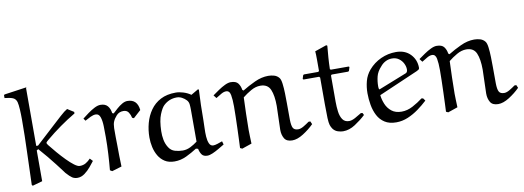

<svg xmlns="http://www.w3.org/2000/svg" viewBox="-65 -1015 3700 1357"><g transform="rotate(-10 1785.5 -337.0)"><path d="M154 -266H167L301 -389Q340 -425 360 -443Q380 -461 391 -469.5Q402 -478 414 -485L460 -456V-445Q404 -412 350.5 -374Q297 -336 247 -294Q242 -290 235.5 -284Q229 -278 229 -274Q229 -270 232 -266Q235 -262 237 -258Q259 -230 286.5 -198Q314 -166 342 -137.5Q370 -109 394 -91Q418 -73 433 -73Q458 -73 476.5 -84Q495 -95 511 -112L530 -92Q518 -76 498.5 -52.5Q479 -29 454.5 -11Q430 7 403 7Q381 7 365 -3.5Q349 -14 324 -42Q324 -42 309.5 -61.5Q295 -81 271 -112Q247 -143 219 -177Q191 -211 164 -241L152 -234V-13L81 7L75 0Q78 -118 82.5 -234Q87 -350 87 -468Q87 -506 85 -540Q83 -574 78 -594Q71 -617 51.5 -625.5Q32 -634 -8 -638V-659L-3 -663L157 -686L154 -679Z M922 -388 868 -339 856 -344Q852 -365 840 -383.5Q828 -402 803 -402Q772 -402 753 -381Q734 -360 726 -340Q719 -324 718 -294Q717 -264 718 -230.5Q719 -197 719 -170Q719 -95 722 -18L652 3L637 -6Q642 -59 645.5 -121Q649 -183 649 -243Q649 -282 648 -321Q647 -360 638 -386Q629 -412 606 -412Q589 -412 568 -402Q547 -392 528 -381L516 -398Q536 -414 559.5 -431Q583 -448 607 -460.5Q631 -473 651 -473Q685 -473 702 -453Q719 -433 723 -401L733 -397Q748 -411 766.5 -427.5Q785 -444 805 -455.5Q825 -467 843 -467Q914 -467 922 -388Z M1190 -466Q1214 -466 1243.5 -457Q1273 -448 1297 -431L1350 -462L1355 -457Q1349 -348 1349 -239Q1349 -216 1347.5 -184Q1346 -152 1348 -122Q1350 -92 1359 -72Q1368 -52 1388 -52Q1399 -52 1418 -58Q1437 -64 1453 -70L1460 -46Q1440 -34 1417 -20.5Q1394 -7 1372 2.5Q1350 12 1334 12Q1306 12 1294 -5Q1282 -22 1277 -47L1262 -51Q1225 -27 1184 -7.5Q1143 12 1099 12Q1057 12 1029 -6Q1001 -24 984 -53Q967 -82 959.5 -116.5Q952 -151 952 -185Q952 -238 965.5 -288Q979 -338 1007.5 -378.5Q1036 -419 1081 -442.5Q1126 -466 1190 -466ZM1169 -54Q1198 -54 1225.5 -68Q1253 -82 1275 -99V-329Q1275 -349 1273 -367Q1271 -385 1259 -398Q1246 -412 1228 -421.5Q1210 -431 1191 -431Q1136 -431 1096 -393Q1079 -377 1061.5 -334Q1044 -291 1042 -215Q1041 -184 1047 -152.5Q1053 -121 1070 -95Q1086 -70 1113.5 -62Q1141 -54 1169 -54Z M1655 -18 1585 6 1570 -1Q1571 -20 1572.5 -57Q1574 -94 1575.5 -138.5Q1577 -183 1578 -225.5Q1579 -268 1579 -298Q1579 -348 1573 -380.5Q1567 -413 1542 -413Q1526 -413 1507.5 -402.5Q1489 -392 1467 -378L1450 -400Q1471 -415 1495 -431.5Q1519 -448 1543 -459.5Q1567 -471 1585 -471Q1623 -471 1638 -451Q1653 -431 1657 -403L1665 -397Q1707 -423 1756.5 -446Q1806 -469 1854 -469Q1876 -469 1896.5 -463Q1917 -457 1931 -440Q1941 -428 1945 -396.5Q1949 -365 1950 -326.5Q1951 -288 1951 -256Q1951 -181 1951.5 -138Q1952 -95 1961.5 -77.5Q1971 -60 1999 -60Q2016 -60 2038 -73Q2060 -86 2079 -100H2092L2101 -79Q2067 -45 2023.5 -17.5Q1980 10 1944 10Q1903 10 1887.5 -16Q1872 -42 1872 -78L1877 -249Q1877 -324 1858.5 -367Q1840 -410 1787 -410Q1753 -410 1719 -390.5Q1685 -371 1658 -349Q1656 -295 1654 -233Q1652 -171 1652 -116Q1652 -95 1653 -71.5Q1654 -48 1655 -18Z M2212 -582 2296 -611 2303 -606Q2299 -563 2296 -523.5Q2293 -484 2292 -440L2298 -435H2426L2431 -431L2423 -405L2417 -400H2298L2292 -394V-205Q2292 -170 2296.5 -135Q2301 -100 2316.5 -77.5Q2332 -55 2363 -55Q2382 -55 2407 -68.5Q2432 -82 2454 -96L2466 -94L2473 -79Q2439 -47 2396 -19Q2353 9 2309 9Q2292 9 2271.5 2.5Q2251 -4 2237 -22Q2227 -36 2222 -52Q2217 -68 2215.5 -102Q2214 -136 2214 -203V-393L2208 -400H2096L2091 -405L2098 -429L2104 -435H2208L2214 -441Q2214 -479 2214 -521Q2214 -563 2212 -582Z M2914 -340Q2914 -331 2907.5 -327Q2901 -323 2893 -319L2611 -197Q2614 -166 2627.5 -133Q2641 -100 2668.5 -78Q2696 -56 2740 -56Q2781 -56 2820.5 -77Q2860 -98 2894 -124L2905 -122L2918 -104Q2887 -75 2850.5 -48.5Q2814 -22 2773.5 -5Q2733 12 2690 12Q2640 12 2607.5 -9Q2575 -30 2557 -64.5Q2539 -99 2531.5 -141.5Q2524 -184 2524 -226Q2524 -270 2535 -312Q2546 -354 2575 -388Q2612 -431 2663.5 -454.5Q2715 -478 2772 -478Q2837 -478 2875.5 -438Q2914 -398 2914 -340ZM2737 -438Q2712 -438 2690.5 -427Q2669 -416 2653 -396Q2624 -365 2615.5 -331Q2607 -297 2607 -260Q2607 -256 2607.5 -251.5Q2608 -247 2609 -242L2613 -238L2815 -318Q2820 -320 2824 -326Q2828 -332 2828 -344Q2828 -365 2817 -387Q2806 -409 2785.5 -423.5Q2765 -438 2737 -438Z M3133 -18 3063 6 3048 -1Q3049 -20 3050.5 -57Q3052 -94 3053.5 -138.5Q3055 -183 3056 -225.5Q3057 -268 3057 -298Q3057 -348 3051 -380.5Q3045 -413 3020 -413Q3004 -413 2985.5 -402.5Q2967 -392 2945 -378L2928 -400Q2949 -415 2973 -431.5Q2997 -448 3021 -459.5Q3045 -471 3063 -471Q3101 -471 3116 -451Q3131 -431 3135 -403L3143 -397Q3185 -423 3234.5 -446Q3284 -469 3332 -469Q3354 -469 3374.5 -463Q3395 -457 3409 -440Q3419 -428 3423 -396.5Q3427 -365 3428 -326.5Q3429 -288 3429 -256Q3429 -181 3429.5 -138Q3430 -95 3439.5 -77.5Q3449 -60 3477 -60Q3494 -60 3516 -73Q3538 -86 3557 -100H3570L3579 -79Q3545 -45 3501.5 -17.5Q3458 10 3422 10Q3381 10 3365.5 -16Q3350 -42 3350 -78L3355 -249Q3355 -324 3336.5 -367Q3318 -410 3265 -410Q3231 -410 3197 -390.5Q3163 -371 3136 -349Q3134 -295 3132 -233Q3130 -171 3130 -116Q3130 -95 3131 -71.5Q3132 -48 3133 -18Z"/></g></svg>

Font: Aref Ruqaa Ink
Style: Regular
Weight: 400
Designer: Abdullah Aref
Version: Version 1.005